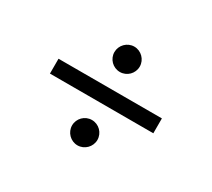

<svg xmlns="http://www.w3.org/2000/svg" viewBox="-130 -950 1260 1142"><g transform="rotate(30 500.0 -379.0)"><path d="M500 -718C452 -718 413 -678 413 -631C413 -583 452 -544 500 -544C548 -544 587 -583 587 -631C587 -678 548 -718 500 -718ZM855 -430H145V-328H855ZM500 -214C452 -214 413 -175 413 -127C413 -80 452 -40 500 -40C548 -40 587 -80 587 -127C587 -175 548 -214 500 -214Z"/></g></svg>

Font: Source Han Sans KR
Style: Bold
Weight: 700
Designer: Ryoko NISHIZUKA 西塚涼子 (kana, bopomofo & ideographs); Paul D. Hunt (Latin, Greek & Cyrillic); Sandoll Communications 산돌커뮤니
Foundry: Adobe
Version: Version 2.004;hotconv 1.0.118;makeotfexe 2.5.65603